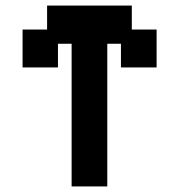

<svg xmlns="http://www.w3.org/2000/svg" viewBox="-20 -658 643 689"><path d="M237 11V-501H188V-416H61V-552H149V-638H453V-552H542V-416H414V-501H365V11Z"/></svg>

Font: Pixelify Sans
Style: Bold
Weight: 700
Designer: Stefie Justprince
Foundry: Typecalism Foundryline
Version: Version 1.000